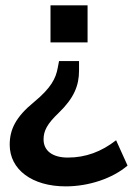

<svg xmlns="http://www.w3.org/2000/svg" viewBox="-20 -499 490 706"><path d="M221.6 186.3C306.9 186.3 394.1 156.9 449 109.8L406.9 16.7C352.9 58.8 295.1 80.4 229.4 80.4C172.5 80.4 140.2 54.9 140.2 13.7C140.2 -17.6 152.9 -43.1 196.1 -84.3C252 -138.2 270.6 -184.3 270.6 -239.2V-274.5H197.1L192.2 -249C185.3 -210.8 167.6 -175.5 105.9 -124.5C37.3 -68.6 15.7 -22.5 15.7 33.3C15.7 124.5 98 186.3 221.6 186.3ZM165.7 -343.1H302V-479.4H165.7Z"/></svg>

Font: LL Pando Sans
Style: Bold
Weight: 700
Designer: Joshua Smith
Foundry: Joshua Smith
Version: Version 1.000;Glyphs 3.2.1 (3258)